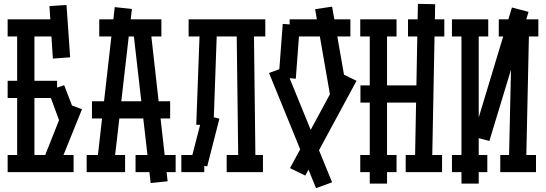

<svg xmlns="http://www.w3.org/2000/svg" viewBox="-20 -901 2857 1005"><path d="M69.8 -35.2V-765.1H160.2V-35.2ZM20 -89.8H365.2V0H20ZM20 -799.8H296.9V-710H20ZM206.1 -63 324.2 -360.8 409.2 -329.1 289.1 -32.2ZM231.9 -426.8 315.9 -455.1 381.8 -284.2 295.9 -253.9ZM20 -478H278.8V-388.2H20ZM256.8 -594.2 238.8 -869.1 328.1 -875 347.2 -601.1Z M461.4 -371.1H870.6V-280.8H461.4ZM486.8 -39.1 580.6 -863.8 670.4 -854 575.7 -28.8ZM857.4 47.9 768.6 57.1 673.3 -775.9 763.7 -786.1ZM499.5 -799.8H824.7V-710H499.5ZM433.6 -89.8H634.8V0H433.6ZM689.5 -89.8H899.4V0H689.5Z M1007.3 -248 1026.4 -766.1 1116.2 -763.2 1097.7 -245.1ZM1227.5 -38.1 1218.3 -775.9 1308.6 -776.9 1317.4 -39.1ZM929.2 -89.8H1049.3V0H929.2ZM967.3 -799.8H1368.7V-710H967.3ZM1166.5 -89.8H1356.4V0H1166.5ZM976.6 -49.8 1041.5 -301.8 1128.4 -279.8 1064.5 -29.8Z M1707 -407.2 1629.4 -853 1718.3 -866.2 1796.4 -419.9ZM1634.3 84 1388.2 -519 1472.2 -549.8 1718.3 53.2ZM1578.1 18.1 1498 -21 1766.1 -517.1 1846.2 -478ZM1496.1 -799.8H1814V-710H1496.1ZM1439 -497.1 1460 -775.9 1549.3 -769 1528.3 -488.8Z M1915.5 60.1V-765.1H2005.9V60.1ZM2151.9 -40 2167.5 -880.9 2257.8 -878.9 2241.7 -38.1ZM1866.7 -454.1H2214.8V-363.8H1866.7ZM1865.7 -89.8H2055.7V0H1865.7ZM1865.7 -799.8H2055.7V-710H1865.7ZM2115.7 -799.8H2305.7V-710H2115.7ZM2103.5 -89.8H2293.9V0H2103.5Z M2395.5 60.1V-765.1H2485.8V60.1ZM2643.6 -40 2659.7 -758.8 2749.5 -756.8 2733.9 -38.1ZM2345.7 -89.8H2530.8V0H2345.7ZM2345.7 -799.8H2535.6V-710H2345.7ZM2590.8 -799.8H2797.9V-710H2590.8ZM2598.6 -89.8H2785.6V0H2598.6ZM2541.5 -163.1 2455.6 -186 2659.7 -861.8 2746.6 -838.9Z"/></svg>

Font: Opir
Style: Regular
Weight: 400
Designer: Maksym Kobuzan
Version: Version 1.000;FEAKit 1.0